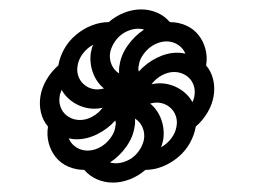

<svg xmlns="http://www.w3.org/2000/svg" viewBox="-20 -544 540 408"><path d="M187 -354Q190 -354 193.5 -354.5Q197 -355 201 -356Q185 -369 177.5 -389.5Q170 -410 173 -432Q174 -436 175 -440.5Q176 -445 178 -449Q165 -442 156 -430Q147 -418 145 -405Q143 -395 145.5 -385.5Q148 -376 154 -369Q160 -362 168.5 -358Q177 -354 187 -354ZM275 -392Q291 -410 313 -421Q335 -432 357 -432Q361 -432 365.5 -431.5Q370 -431 374 -430Q369 -442 358 -449Q347 -456 334 -456Q324 -456 314 -452Q304 -448 296 -441Q288 -434 282 -424.5Q276 -415 275 -405Q274 -402 274 -398.5Q274 -395 275 -392ZM233 -388Q233 -392 233 -396.5Q233 -401 234 -405Q237 -427 251.5 -447.5Q266 -468 286 -481Q284 -482 280.5 -482.5Q277 -483 274 -483Q264 -483 253.5 -479Q243 -475 235 -468Q227 -461 221.5 -451.5Q216 -442 214 -432Q212 -419 217 -407Q222 -395 233 -388ZM389 -327Q390 -330 391.5 -333.5Q393 -337 393 -340Q395 -350 392.5 -359.5Q390 -369 384 -376Q378 -383 369 -387Q360 -391 350 -391Q337 -391 324 -384Q311 -377 302 -365Q306 -366 310.5 -366.5Q315 -367 319 -367Q341 -367 360 -356Q379 -345 389 -327ZM150 -289Q163 -289 176 -296Q189 -303 198 -315Q194 -314 189.5 -313.5Q185 -313 181 -313Q159 -313 140 -324Q121 -335 111 -353Q110 -350 108.5 -346.5Q107 -343 107 -340Q105 -330 107.5 -320.5Q110 -311 116 -304Q122 -297 131 -293Q140 -289 150 -289ZM166 -224Q176 -224 186 -228Q196 -232 204 -239Q212 -246 218 -255.5Q224 -265 225 -275Q226 -278 226 -281.5Q226 -285 225 -288Q209 -270 187 -259Q165 -248 143 -248Q139 -248 134.5 -248.5Q130 -249 126 -250Q131 -238 142 -231Q153 -224 166 -224ZM322 -231Q335 -238 344 -250Q353 -262 355 -275Q357 -285 354.5 -294.5Q352 -304 346 -311Q340 -318 331.5 -322Q323 -326 313 -326Q310 -326 306.5 -325.5Q303 -325 299 -324Q315 -311 322.5 -290.5Q330 -270 327 -248Q326 -244 325 -239.5Q324 -235 322 -231ZM226 -197Q236 -197 246.5 -201Q257 -205 265 -212Q273 -219 278.5 -228.5Q284 -238 286 -248Q288 -261 283 -273Q278 -285 267 -292Q267 -288 267 -283.5Q267 -279 266 -275Q263 -253 248.5 -232.5Q234 -212 214 -199Q216 -198 219.5 -197.5Q223 -197 226 -197ZM220 -156Q202 -156 186 -163Q170 -170 159 -183Q141 -183 125 -190Q109 -197 98.5 -210Q88 -223 83.5 -240Q79 -257 82 -275Q71 -288 67 -305Q63 -322 66 -340Q69 -358 79 -375Q89 -392 104 -405Q107 -423 116.5 -440Q126 -457 141.5 -470Q157 -483 175 -490Q193 -497 211 -497Q226 -510 244 -517Q262 -524 280 -524Q298 -524 314 -517Q330 -510 341 -497Q359 -497 375 -490Q391 -483 401.5 -470Q412 -457 416.5 -440Q421 -423 418 -405Q429 -392 433 -375Q437 -358 434 -340Q431 -322 421 -305Q411 -288 396 -275Q393 -257 383.5 -240Q374 -223 358.5 -210Q343 -197 325 -190Q307 -183 289 -183Q274 -170 256 -163Q238 -156 220 -156Z"/></svg>

Font: Iosevka Term Curly Light
Style: Italic
Weight: 300
Italic angle: -9°
Designer: Belleve Invis
Foundry: Belleve Invis
Version: Version 32.3.0